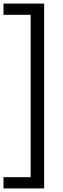

<svg xmlns="http://www.w3.org/2000/svg" viewBox="-38 -828 348 1068"><path d="M-18.5 220V157.5H132.5V-745.5H-18.5V-808H207.5V220Z"/></svg>

Font: Encode Sans Condensed Condensed
Style: Regular
Weight: 400
Width: 3
Designer: Multiple Designers
Foundry: Impallari Type
Version: Version 3.000; ttfautohint (v1.8.3) -l 8 -r 50 -G 200 -x 14 